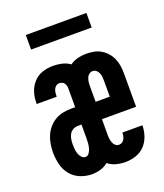

<svg xmlns="http://www.w3.org/2000/svg" viewBox="-133 -796 765 893"><g transform="rotate(-20 250.0 -349.0)"><path d="M168 8Q139 8 111 -3.5Q83 -15 64.5 -38Q46 -61 39 -90.5Q32 -120 32 -149Q32 -170 35.5 -191Q39 -212 47.5 -231.5Q56 -251 70 -267Q84 -283 102 -293.5Q120 -304 141 -308Q162 -312 183 -312H201V-405Q201 -412 199 -419Q197 -426 193 -431.5Q189 -437 182.5 -439.5Q176 -442 169 -442Q160 -442 153 -436.5Q146 -431 142.5 -423Q139 -415 138 -407Q137 -399 137 -390V-387H38V-394Q38 -421 46.5 -446.5Q55 -472 73 -491.5Q91 -511 116.5 -519.5Q142 -528 169 -528Q191 -528 213 -523Q235 -518 253 -505Q271 -518 292 -523Q313 -528 334 -528Q353 -528 371.5 -524.5Q390 -521 406 -511.5Q422 -502 434.5 -488Q447 -474 454.5 -457Q462 -440 465 -421.5Q468 -403 468 -384V-217H299V-136Q299 -126 300.5 -117Q302 -108 305.5 -99Q309 -90 316.5 -84Q324 -78 334 -78Q342 -78 349 -82.5Q356 -87 360 -94.5Q364 -102 365.5 -110Q367 -118 367 -126H466Q466 -99 457 -73Q448 -47 430 -28Q412 -9 386 -0.5Q360 8 334 8Q311 8 288.5 2Q266 -4 249 -18Q232 -4 211 2Q190 8 168 8ZM299 -303H369V-384Q369 -394 368 -403Q367 -412 363 -421Q359 -430 351.5 -436Q344 -442 334 -442Q325 -442 317 -436Q309 -430 305.5 -421Q302 -412 300.5 -403Q299 -394 299 -384ZM168 -78Q179 -78 186 -88.5Q193 -99 196 -110Q199 -121 200 -133Q201 -145 201 -156V-226H183Q170 -226 158.5 -219.5Q147 -213 141 -202Q135 -191 133 -178.5Q131 -166 131 -153Q131 -142 132 -130.5Q133 -119 136.5 -108Q140 -97 148 -87.5Q156 -78 168 -78ZM100 -634V-706H400V-634Z"/></g></svg>

Font: Iosevka SS18 Semibold
Style: Regular
Weight: 600
Monospace: yes
Designer: Belleve Invis
Foundry: Belleve Invis
Version: Version 25.1.1; ttfautohint (v1.8.4)